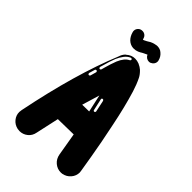

<svg xmlns="http://www.w3.org/2000/svg" viewBox="-288 -1109 1217 1217"><g transform="rotate(45 320.0 -500.5)"><path d="M505 0Q473.8 0 449.3 -20.5Q424.8 -41.1 418.8 -74.8L392.6 -228.7L253 -226.2Q249 -207.4 244.6 -188.1Q231.7 -130.7 218.8 -70.8Q212.9 -38.6 188.9 -19.6Q164.9 -0.5 134.2 -0.5Q125.7 -0.5 116.3 -2.5Q85.6 -9.4 66.8 -32.7Q48 -55.9 48 -85.1L50.5 -105Q132.2 -508.9 244.1 -779.2Q250.5 -801 265.8 -817.8L271.3 -821.3Q296.5 -844.1 328.7 -844.1Q347 -844.1 364.9 -837.1Q387.1 -827.2 400 -815.3Q421.8 -794.1 431.2 -774.8Q451 -734.7 465.8 -686.6Q498 -581.2 525.2 -446.5Q553.5 -312.4 571 -206.7Q588.6 -101 588.6 -101L590.6 -85.6Q590.6 -55 570.5 -31.2Q550.5 -7.4 517.8 -1ZM216.3 -638.1Q219.3 -638.1 221.8 -639.9Q224.3 -641.6 225.2 -644.1Q228.2 -655.9 231.7 -667.8Q243.1 -709.4 257.4 -746.5Q278.7 -797 310.4 -811.9Q316.8 -815.3 316.8 -820.8Q316.8 -823.8 314.9 -826.2Q312.9 -828.7 309.4 -828.7H305Q283.2 -819.3 268.1 -799.3Q253 -779.2 241.6 -754Q225.7 -712.9 214.9 -671.3Q211.4 -659.9 208.4 -649.5V-647Q208.4 -642.6 214.4 -638.1ZM195 -562.4Q201 -562.4 203.5 -568.3L214.4 -606.9L214.9 -609.4Q214.9 -612.9 212.4 -615.8Q209.9 -618.8 205.9 -618.8Q203 -618.3 200.5 -616.6Q198 -614.9 197.5 -611.9L186.6 -573.8V-570.8Q186.6 -564.9 192.6 -562.4ZM297.5 -400 358.9 -401Q346.5 -461.4 333.2 -518.3ZM384.2 -422.8Q390.6 -425.2 390.6 -431.2L373.8 -510.4Q370.8 -517.8 364.9 -517.8Q356.9 -517.8 356.4 -509.4L373.8 -430.2Q374.3 -426.2 376.7 -424.3Q379.2 -422.3 382.2 -422.3ZM275.2 -882.2H271.3Q245 -884.2 224.8 -903.5Q206.4 -922.3 199 -950Q197 -956.4 197 -962.4Q197 -977.7 208.2 -989.4Q219.3 -1001 236.6 -1001H237.6Q250.5 -1001 260.9 -993.3Q271.3 -985.6 274.8 -972.8Q275.7 -969.3 276.5 -967.6Q277.2 -965.8 277.7 -965.1Q278.2 -964.4 278.7 -963.4Q279.2 -963.4 279.2 -963.4Q283.7 -964.4 302.5 -974.3Q307.4 -977.2 312.4 -980.2Q331.7 -994.1 365.3 -999.5L372.3 -1000Q382.2 -1000 393.1 -996.8Q404 -993.6 412.9 -985.6Q434.2 -968.3 440.6 -942.6Q442.6 -937.1 442.6 -931.2Q442.6 -906.4 415.3 -893.6Q409.4 -891.6 403 -891.6Q391.1 -891.6 380.9 -898.5Q370.8 -905.4 365.8 -916.8Q364.9 -916.3 362.9 -915.8Q356.4 -913.4 340.6 -905Q338.1 -903 334.7 -902Q323.8 -894.6 309.2 -888.4Q294.6 -882.2 275.2 -882.2Z"/></g></svg>

Font: AKL FREE 002
Style: Regular
Weight: 400
Designer: AKL
Foundry: AKL
Version: Version 1.00;August 17, 2024;FontCreator 13.0.0.2675 64-bit